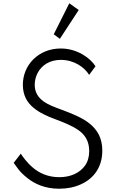

<svg xmlns="http://www.w3.org/2000/svg" viewBox="-20 -1136 724 1172"><path d="M460.5 -1075 403 -1116 308 -926.5 345.5 -899ZM340.5 16C390.5 16 435.5 7 475 -11.5C554.5 -47.5 604.5 -118 604.5 -216.5C604.5 -368.5 484.5 -418.5 355.5 -466.5C279 -494.5 192 -524.5 192 -618.5C192 -644 198 -668.5 210.5 -692C235 -738 283.5 -770.5 351.5 -770.5C433 -770.5 496 -725 524 -679L563 -731.5C529.5 -784 449 -840 351 -840C214 -840 119.5 -738.5 119.5 -618.5C119.5 -554.5 145.5 -510.5 183.5 -479C221.5 -447 267.5 -427.5 307.5 -412C365 -390.5 419 -369.5 459.5 -341C500 -312.5 524.5 -272.5 524.5 -214C524.5 -179 516 -149.5 499.5 -126C466 -78.5 408.5 -54.5 342 -54.5C272 -54.5 219 -80 181 -112.5C143 -144.5 119 -179.5 107 -198L63.5 -142C69 -133.5 78.5 -120.5 92 -103C105.5 -85.5 123.5 -68 146 -50C191 -13.5 255 16 340.5 16Z"/></svg>

Font: Spartan
Style: Regular
Weight: 400
Designer: Matt Bailey, Mirko Velimirovic
Foundry: Matt Bailey
Version: Version 1.003